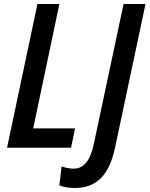

<svg xmlns="http://www.w3.org/2000/svg" viewBox="-20 -734 743 954"><path d="M15 0H333L353 -96H145L275 -714H166ZM351 200C455 200 522 142 552 -2L703 -714H594L446 -18C430 59 399 104 346 104C324 104 305 99 286 93L275 187C294 195 318 200 351 200Z"/></svg>

Font: Noto Sans Display SemiCondensed Medium
Style: Italic
Weight: 500
Width: 4
Italic angle: -12°
Designer: Monotype Design Team
Foundry: Monotype Imaging Inc.
Version: Version 1.900